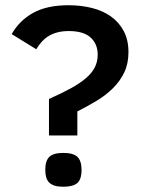

<svg xmlns="http://www.w3.org/2000/svg" viewBox="-20 -710 557 737"><path d="M168 -189.9V-330.1Q216.3 -351.6 251.5 -370.8Q286.6 -390.1 309.8 -409.9Q333 -429.7 344 -451.7Q355 -473.6 355 -500Q355 -541.5 327.6 -566.2Q300.3 -590.8 244.1 -590.8Q220.2 -590.8 201.2 -585.9Q182.1 -581.1 167.2 -572Q152.3 -563 140.6 -550Q128.9 -537.1 119.1 -521L24.9 -579.1Q54.2 -630.9 106.9 -660.4Q159.7 -689.9 243.2 -689.9Q291 -689.9 333 -679.4Q375 -668.9 406 -646.7Q437 -624.5 455.1 -590.6Q473.1 -556.6 473.1 -509.8Q473.1 -465.8 457 -432.1Q440.9 -398.4 413.8 -371.6Q386.7 -344.7 351.1 -323.2Q315.4 -301.8 276.9 -282.2V-189.9ZM293 -58.1Q293 -21 276.4 -7.1Q259.8 6.8 223.1 6.8Q203.1 6.8 189.9 2.7Q176.8 -1.5 168.7 -9.5Q160.6 -17.6 157.2 -29.8Q153.8 -42 153.8 -58.1Q153.8 -92.8 169.4 -107.9Q185.1 -123 223.1 -123Q261.7 -123 277.3 -107.7Q293 -92.3 293 -58.1Z"/></svg>

Font: Lorenzo Sans Medium
Style: Regular
Weight: 500
Foundry: Intel Corporation
Version: Version 1.00; ttfautohint (v1.5)